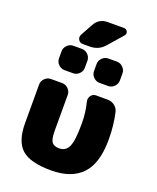

<svg xmlns="http://www.w3.org/2000/svg" viewBox="-174 -1072 970 1185"><g transform="rotate(20 310.5 -480.0)"><path d="M487 -520Q513 -520 533 -505Q553 -490 559 -466Q578 -383 578 -290Q578 -134 509.5 -62Q441 10 308 10Q170 10 114 -40.5Q58 -91 58 -210V-463Q58 -486 75 -503Q92 -520 115 -520H189Q212 -520 229 -503Q246 -486 246 -463V-230Q246 -174 259.5 -154.5Q273 -135 308 -135Q351 -135 369.5 -174Q388 -213 388 -325Q388 -400 371 -465Q366 -485 378 -502.5Q390 -520 411 -520ZM405 -600Q382 -600 365 -617Q348 -634 348 -657V-703Q348 -726 365 -743Q382 -760 405 -760H461Q484 -760 501 -743Q518 -726 518 -703V-657Q518 -634 501 -617Q484 -600 461 -600ZM175 -760H231Q254 -760 271 -743Q288 -726 288 -703V-657Q288 -634 271 -617Q254 -600 231 -600H175Q152 -600 135 -617Q118 -634 118 -657V-703Q118 -726 135 -743Q152 -760 175 -760ZM366 -832Q329 -790 271 -790H225Q206 -790 196.5 -806.5Q187 -823 196 -840L240 -920Q267 -970 325 -970H431Q448 -970 454.5 -955Q461 -940 450 -928Z"/></g></svg>

Font: Rounded Mplus 1c Black
Style: Regular
Weight: 900
Version: Version 1.059.20150529